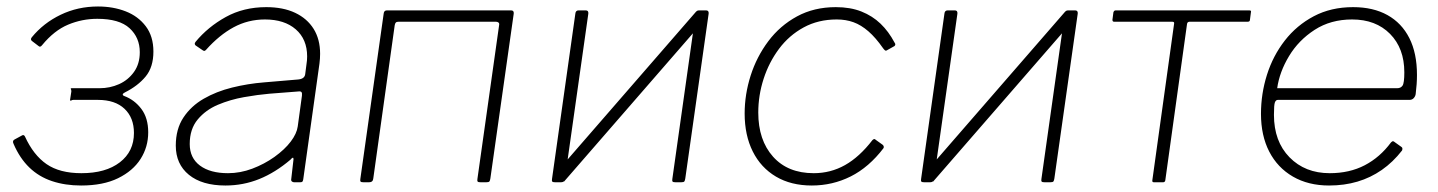

<svg xmlns="http://www.w3.org/2000/svg" viewBox="-20 -562 4433 592"><path d="M230 10Q181 10 140.5 -3.5Q100 -17 70.5 -45.5Q41 -74 22 -118Q17 -128 25 -132L49 -145Q54 -147 57 -141Q83 -84 123.5 -56Q164 -28 231 -28Q306 -28 349.5 -61.5Q393 -95 393 -152Q393 -199 364 -226.5Q335 -254 282 -254H206Q202 -254 199.5 -252Q197 -250 196 -254L200 -280Q200 -285 198.5 -287.5Q197 -290 201 -290H287Q319 -290 347 -302.5Q375 -315 393 -340Q411 -365 411 -401Q411 -446 379.5 -475Q348 -504 280 -504Q233 -504 190 -486Q147 -468 110 -423Q104 -415 99 -420L78 -436Q76 -438 75.5 -440.5Q75 -443 78 -447Q114 -491 167 -516.5Q220 -542 282 -542Q329 -542 367.5 -527Q406 -512 429.5 -481Q453 -450 453 -403Q453 -355 429 -326Q405 -297 365 -277Q359 -274 358.5 -271Q358 -268 363 -266Q395 -254 416 -226Q437 -198 437 -154Q437 -109 413.5 -72Q390 -35 344 -12.5Q298 10 230 10Z M876 -70Q829 -30 779.5 -10Q730 10 675 10Q603 10 562.5 -23Q522 -56 522 -113Q522 -164 545.5 -199.5Q569 -235 608 -257.5Q647 -280 695.5 -292Q744 -304 794 -308L900 -317Q919 -319 921 -333L925 -364Q926 -370 926.5 -376Q927 -382 927 -388Q927 -441 892 -471.5Q857 -502 797 -502Q745 -502 700.5 -478Q656 -454 615 -408Q612 -405 610 -405Q608 -405 605 -407L583 -422Q581 -424 580.5 -426.5Q580 -429 583 -433Q621 -479 676 -509.5Q731 -540 801 -540Q853 -540 890 -522.5Q927 -505 947 -473Q967 -441 967 -396Q967 -389 966.5 -381.5Q966 -374 965 -366L915 -9Q914 -3 912 -1.5Q910 0 905 0H887Q883 0 880 -2.5Q877 -5 878 -10L885 -71Q885 -81 876 -70ZM911 -267Q912 -275 909.5 -278Q907 -281 900 -280L810 -273Q775 -270 732.5 -262.5Q690 -255 652 -239Q614 -223 589.5 -193.5Q565 -164 565 -118Q565 -75 596.5 -51.5Q628 -28 683 -28Q721 -28 758 -42Q795 -56 826 -78Q858 -101 876.5 -125.5Q895 -150 898 -172Z M1101 0Q1094 0 1092 -2Q1090 -4 1091 -10L1163 -520Q1164 -530 1173 -530H1556Q1565 -530 1564 -520L1492 -12Q1491 -5 1489 -2.5Q1487 0 1479 0H1462Q1455 0 1453 -2Q1451 -4 1452 -10L1519 -485Q1520 -490 1517 -492.5Q1514 -495 1509 -495H1209Q1203 -495 1200.5 -492.5Q1198 -490 1197 -484L1131 -12Q1130 0 1118 0Z M1794 -520 1722 -12Q1721 0 1710 0H1692Q1685 0 1683 -2Q1681 -4 1682 -10L1754 -520Q1755 -530 1764 -530H1786Q1795 -530 1794 -520ZM2165 -520 2093 -12Q2092 -5 2090 -2.5Q2088 0 2080 0H2063Q2056 0 2054 -2Q2052 -4 2053 -10L2125 -520Q2126 -530 2135 -530H2157Q2166 -530 2165 -520ZM2127 -527 2151 -499 1719 -2 1696 -31Z M2557 -540Q2602 -540 2636 -526.5Q2670 -513 2695 -489Q2720 -465 2738 -431Q2741 -427 2740.5 -424.5Q2740 -422 2738 -420L2713 -406Q2711 -405 2708.5 -407Q2706 -409 2703 -413Q2680 -446 2657.5 -465.5Q2635 -485 2611.5 -493.5Q2588 -502 2560 -502Q2503 -502 2458 -477.5Q2413 -453 2382 -411.5Q2351 -370 2334.5 -319Q2318 -268 2318 -215Q2318 -130 2363.5 -79Q2409 -28 2489 -28Q2541 -28 2585.5 -53Q2630 -78 2670 -130Q2676 -136 2680 -131L2701 -116Q2703 -115 2704.5 -111.5Q2706 -108 2704 -105Q2682 -76 2656.5 -54Q2631 -32 2603 -18Q2575 -4 2545 3Q2515 10 2483 10Q2419 10 2372.5 -17.5Q2326 -45 2301 -95Q2276 -145 2276 -212Q2276 -271 2294.5 -329Q2313 -387 2349 -435Q2385 -483 2437.5 -511.5Q2490 -540 2557 -540Z M2932 -520 2860 -12Q2859 0 2848 0H2830Q2823 0 2821 -2Q2819 -4 2820 -10L2892 -520Q2893 -530 2902 -530H2924Q2933 -530 2932 -520ZM3303 -520 3231 -12Q3230 -5 3228 -2.5Q3226 0 3218 0H3201Q3194 0 3192 -2Q3190 -4 3191 -10L3263 -520Q3264 -530 3273 -530H3295Q3304 -530 3303 -520ZM3265 -527 3289 -499 2857 -2 2834 -31Z M3827 -495H3648Q3641 -495 3640 -488L3573 -6Q3572 0 3566 0H3538Q3532 0 3533 -6L3600 -488Q3601 -492 3599.5 -493.5Q3598 -495 3594 -495H3415Q3410 -495 3410 -501L3413 -524Q3415 -530 3420 -530H3832Q3839 -530 3837 -524L3834 -501Q3834 -495 3827 -495Z M4078 10Q4014 10 3966.5 -17.5Q3919 -45 3893.5 -94.5Q3868 -144 3868 -211Q3868 -273 3886.5 -331.5Q3905 -390 3941.5 -437Q3978 -484 4031 -512Q4084 -540 4152 -540Q4214 -540 4258 -515.5Q4302 -491 4325.5 -444.5Q4349 -398 4349 -331Q4349 -317 4348 -302.5Q4347 -288 4345 -272Q4344 -265 4339 -259.5Q4334 -254 4326 -254H3920Q3914 -254 3911 -246.5Q3908 -239 3908 -208Q3908 -126 3956 -77Q4004 -28 4080 -28Q4141 -28 4188 -52.5Q4235 -77 4269 -123Q4273 -127 4275.5 -126.5Q4278 -126 4280 -124L4301 -109Q4306 -106 4303 -98Q4275 -62 4240.5 -38Q4206 -14 4165.5 -2Q4125 10 4078 10ZM4288 -290Q4299 -290 4304.5 -298Q4310 -306 4310 -339Q4310 -413 4266 -457.5Q4222 -502 4149 -502Q4083 -502 4033.5 -470Q3984 -438 3954.5 -389Q3925 -340 3918 -290Z"/></svg>

Font: Libre Franklin Thin
Style: Italic
Weight: 100
Italic angle: -8°
Designer: Pablo Impallari, Rodrigo Fuenzalida, Nhung Nguyen
Foundry: Impallari Type
Version: Version 3.000